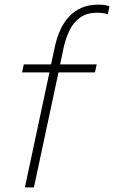

<svg xmlns="http://www.w3.org/2000/svg" viewBox="-20 -809 492 829"><path d="M87.5 0 193.5 -496.5H75.5L82.5 -531H200.5L217.5 -610Q225.5 -646.5 240 -678.8Q254.5 -711 277 -736Q299.5 -761 331.2 -775Q363 -789 404.5 -789Q423.5 -789 435.5 -786.5Q447.5 -784 452.5 -781.5L445.5 -747Q440 -749.5 427.5 -751.8Q415 -754 400 -754Q353.5 -754 324.5 -732.2Q295.5 -710.5 279.5 -676.5Q263.5 -642.5 255 -604.5L239.5 -531H397.5L390 -496.5H232.5L126.5 0Z"/></svg>

Font: Epilogue ExtraLight
Style: Italic
Weight: 250
Italic angle: -12°
Designer: Tyler Finck
Foundry: Etcetera Type Co
Version: Version 2.112